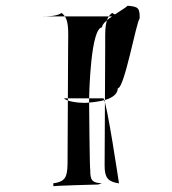

<svg xmlns="http://www.w3.org/2000/svg" viewBox="-20 -642 600 668"><path d="M124 -585C145 -585 178 -585 194 -597C222 -577 217 -537 217 -480L215 -71C214 -24 206 -10 165 -4L166 6C168 4 316 0 320 0C326 0 334 -6 337 -4C300 -6 294 -14 294 -50C292 -52 290 -282 290 -288C290 -324 296 -544 335 -547C335 -571 412 -609 424 -622C462 -619 466 -614 466 -578C454 -565 413 -335 390 -335C388 -293 316 -287 277 -284C254 -284 214 -288 202 -300H340C352 -287 394 -4 394 -4C354 -10 344 -25 344 -66L346 -480C346 -537 343 -577 370 -597C386 -585 420 -585 441 -585Z"/></svg>

Font: Zinc
Style: Regular
Weight: 400
Version: Version 1